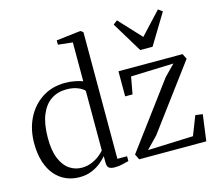

<svg xmlns="http://www.w3.org/2000/svg" viewBox="-115 -971 1289 1131"><g transform="rotate(-15 530.0 -406.0)"><path d="M237 11Q193 11 155 -5.5Q117 -22 88.8 -55Q60.5 -88 44.8 -137Q29 -186 29 -251.5Q29 -335.5 62.5 -402.8Q96 -470 156.2 -509Q216.5 -548 295.5 -548Q328.5 -548 356.5 -542.2Q384.5 -536.5 403 -529.5V-766.5L314.5 -776V-802.5L455 -819H465.5L479 -808V-36H538V-6.5Q520 -1.5 497.8 3.5Q475.5 8.5 452 8.5Q428.5 8.5 417 0.2Q405.5 -8 405.5 -34V-72Q392 -55.5 368.5 -36Q345 -16.5 312.2 -2.8Q279.5 11 237 11ZM264.5 -39.5Q296.5 -39.5 323.8 -50.8Q351 -62 371.5 -77.8Q392 -93.5 403 -107.5V-470.5Q394 -484 364.2 -496.5Q334.5 -509 294 -509Q240.5 -509 200.5 -482.2Q160.5 -455.5 138 -401Q115.5 -346.5 115 -262.5Q114.5 -184.5 134.8 -135.2Q155 -86 189 -62.8Q223 -39.5 264.5 -39.5ZM943 -493 682.5 -484 663.5 -379.5H618.5V-532.5H1009.5L1025.5 -500L735 -109.5L666.5 -39L943.5 -49.5L989 -166L1033 -160L1011.5 0H602.5L586 -33.5L878.5 -427ZM775 -620 662.5 -805.5 687.5 -824.5 812.5 -690 937.5 -824.5 962.5 -805.5 850 -620Z"/></g></svg>

Font: Merriweather 72pt Light
Style: Regular
Weight: 300
Version: Version 2.100